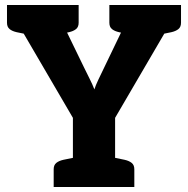

<svg xmlns="http://www.w3.org/2000/svg" viewBox="-20 -749 753 769"><path d="M272 0V-277L8 -729H157Q179 -729 192.5 -718.5Q206 -708 213 -692L316 -480Q328 -455 339 -433.5Q350 -412 358 -391Q363 -407 373.5 -429Q384 -451 398 -480L500 -692Q507 -706 522 -717.5Q537 -729 555 -729H705L441 -277V0ZM155 -666V-729H229V-666ZM485 -666V-729H559V-666ZM105 -729 91 -611 47 -620Q29 -624 18.5 -632.5Q8 -641 8 -658V-729ZM295 -729V-658Q295 -641 284.5 -632.5Q274 -624 256 -620L212 -611L198 -729ZM515 -729 501 -611 457 -620Q439 -624 428.5 -632.5Q418 -641 418 -658V-729ZM705 -729V-658Q705 -641 694.5 -632.5Q684 -624 666 -620L622 -611L608 -729ZM195 0V-71Q195 -88 205.5 -96.5Q216 -105 234 -109L278 -118L292 0ZM421 0 435 -118 479 -109Q497 -105 507.5 -96.5Q518 -88 518 -71V0Z"/></svg>

Font: Aleo Black
Style: Regular
Weight: 900
Designer: Alessio Laiso
Foundry: Alessio Laiso
Version: Version 2.001;gftools[0.9.29]